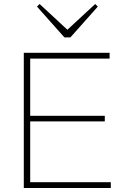

<svg xmlns="http://www.w3.org/2000/svg" viewBox="-20 -940 628 960"><path d="M99 0V-676H131V0ZM117 0V-29H534V0ZM117 -333V-361H504V-333ZM117 -647V-676H528V-647ZM456 -920 469 -907 332 -753H302L165 -907L178 -920L327 -782H307Z"/></svg>

Font: Outfit Thin Thin
Style: Regular
Weight: 250
Version: Version 1.100;gftools[0.9.27]